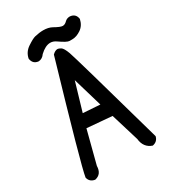

<svg xmlns="http://www.w3.org/2000/svg" viewBox="-200 -915 900 1019"><g transform="rotate(-30 250.0 -405.5)"><path d="M131 -687Q96 -690 91 -726Q98 -763 131 -785Q164 -807 180 -811Q209 -818 233 -818Q264 -818 286 -806Q321 -786 335 -786Q349 -786 361 -798.5Q373 -811 392 -811Q427 -808 432 -773Q424 -736 396.5 -717.5Q369 -699 343 -699H326Q311 -699 267 -730Q250 -742 232 -742Q202 -742 168 -710Q154 -689 131 -687ZM76 7Q44 2 37 -28Q46 -91 218 -678Q234 -694 249 -694Q256 -694 268.5 -686.5Q281 -679 294.5 -642.5Q308 -606 469 -33Q462 -3 431 3Q383 -13 377 -69L325 -240L172 -253L120 -52Q119 -2 76 7ZM299 -325 246 -505 195 -332Z"/></g></svg>

Font: Xiaolai SC
Style: Regular
Weight: 400
Designer: Nozomi Seto 瀬戸のぞみ
Version: Version 3.11;December 4, 2020;FontCreator 13.0.0.2613 64-bit